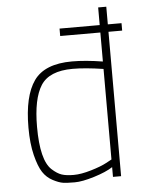

<svg xmlns="http://www.w3.org/2000/svg" viewBox="-53 -773 621 824"><g transform="rotate(-5 257.5 -360.5)"><path d="M436 -730V-654H495V-622H436V0H401V-42Q372 -23 320 -7Q268 9 235.5 9Q203 9 185.5 6.5Q168 4 142 -9.5Q116 -23 99.5 -48Q83 -73 70.5 -123Q58 -173 58 -242Q58 -378 104.5 -443.5Q151 -509 269 -509Q326 -509 401 -497V-622H228V-654H401V-730ZM377 -62 401 -75V-465Q323 -477 269 -477Q168 -477 131.5 -420Q95 -363 95 -242Q95 -98 141 -56Q163 -36 182.5 -29.5Q202 -23 234 -23Q266 -23 309.5 -36Q353 -49 377 -62Z"/></g></svg>

Font: Titillium Web
Style: Thin
Weight: 200
Version: Version 1.001;PS 57.000;hotconv 1.0.70;makeotf.lib2.5.55311